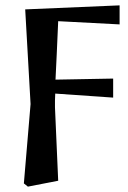

<svg xmlns="http://www.w3.org/2000/svg" viewBox="-20 -504 477 716"><path d="M69 180 94 -116 74 -469 426 -484V-413L197 -425Q194 -353 191.5 -300.5Q189 -248 187 -207L402 -211V-140L186 -155Q185 -142 185 -129.5Q185 -117 185 -104L197 170L84 192Z"/></svg>

Font: Source Serif Pro Semibold
Style: Regular
Weight: 600
Designer: Frank Grießhammer
Foundry: Adobe Systems Incorporated
Version: Version 3.000;hotconv 1.0.109;makeotfexe 2.5.65596